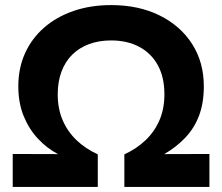

<svg xmlns="http://www.w3.org/2000/svg" viewBox="-20 -735 874 755"><path d="M30 0V-129.5L208 -129Q165 -151.5 129.8 -189Q94.5 -226.5 73.2 -278.2Q52 -330 52 -395.5Q52 -466.5 78.2 -525Q104.5 -583.5 153 -626Q201.5 -668.5 268.8 -691.8Q336 -715 417 -715Q525 -715 607.2 -674.5Q689.5 -634 735.5 -562Q781.5 -490 781.5 -395.5Q781.5 -330 762.8 -280.5Q744 -231 709 -194Q674 -157 626 -129L803.5 -129.5V0H469V-128Q518 -150.5 553.2 -184.5Q588.5 -218.5 607.5 -263.2Q626.5 -308 626.5 -364Q626.5 -431.5 600.5 -478.8Q574.5 -526 527.2 -551Q480 -576 417 -576Q369.5 -576 330.8 -561.8Q292 -547.5 264.5 -520.5Q237 -493.5 222 -454Q207 -414.5 207 -364Q207 -308 226 -263.2Q245 -218.5 280.2 -184.5Q315.5 -150.5 364.5 -128V0Z"/></svg>

Font: Geologica SemiBold
Style: Regular
Weight: 600
Designer: Sindre Bremnes, Frode Helland
Foundry: Monokrom Skriftforlag AS
Version: Version 1.010;gftools[0.9.28]